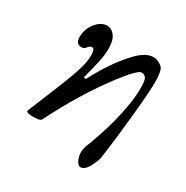

<svg xmlns="http://www.w3.org/2000/svg" viewBox="-128 -550 726 748"><g transform="rotate(30 234.5 -176.0)"><path d="M331 89Q320 89 311.5 72.5Q303 56 303 36Q303 27 306 15.5Q309 4 317 -14Q323 -31 334 -63Q345 -95 355.5 -135Q366 -175 373 -217.5Q380 -260 380 -297Q380 -330 373 -340Q366 -350 353 -350Q344 -350 324 -329.5Q304 -309 277 -273Q232 -214 191 -147Q150 -80 108 3Q104 11 72 11Q42 11 42 1Q42 -1 44 -4L100 -141Q126 -205 137.5 -242.5Q149 -280 149 -308Q149 -339 137 -339Q129 -339 124.5 -334Q120 -329 115 -323.5Q110 -318 100 -318Q74 -318 74 -350Q74 -373 84 -393.5Q94 -414 110.5 -427.5Q127 -441 145 -441Q166 -441 180.5 -422Q195 -403 195 -366Q195 -337 187.5 -303.5Q180 -270 167 -221L177 -219Q202 -267 227 -304.5Q252 -342 279 -372Q325 -425 362 -425Q374 -425 385.5 -420Q397 -415 404 -408Q411 -401 414 -384.5Q417 -368 417 -344Q417 -320 414 -278Q411 -236 406 -187Q401 -138 396 -93Q391 -48 386.5 -16.5Q382 15 381 21Q358 89 331 89Z"/></g></svg>

Font: Junicode SmExp
Style: Italic
Weight: 400
Width: 6
Italic angle: -11°
Designer: Peter S. Baker
Version: Version 2.205; ttfautohint (v1.8.4)